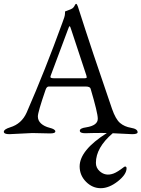

<svg xmlns="http://www.w3.org/2000/svg" viewBox="-22 -696 739 1003"><path d="M30.8 -30.8Q90.8 -48.8 117.2 -107.9Q213.4 -328.1 304.2 -578.1Q317.4 -611.3 317.4 -624Q317.4 -636.7 317.9 -636.2Q354 -648.4 359.9 -655.3Q366.2 -662.1 369.1 -668.9Q372.1 -675.8 376 -675.8Q379.9 -675.8 384.8 -662.1Q459 -429.2 563 -127.9Q582 -73.2 605 -53.7Q627.9 -34.2 662.6 -28.3Q697.3 -22.5 696.8 -4.9Q696.8 4.9 668 4.9Q662.1 4.9 566.9 0Q479 75.2 479 154.8Q479 180.7 498.5 198.2Q529.3 226.1 571.3 210.4Q591.3 203.1 626.5 175.8Q630.9 172.9 634.8 174.3Q638.7 175.8 639.2 182.1Q639.6 214.8 593.8 251Q547.9 287.1 504.4 287.1Q460.9 287.1 427.7 253.9Q394.5 220.7 394 173.8Q394 88.9 536.1 -1Q523.9 -1 507.8 -1.5Q492.2 -2 460 -1Q427.7 0 423.8 0Q395 0 395 -13.2Q395 -26.4 428.2 -30.8Q489.3 -40.5 488.8 -76.2Q488.8 -106 451.2 -232.9Q448.2 -244.1 423.8 -244.1H232.9Q221.7 -244.1 215.8 -226.1Q175.8 -109.9 175.8 -87.9Q175.8 -65.9 192.4 -50.8Q209 -35.6 237.8 -28.3Q266.6 -21 267.1 -9.8Q267.1 1.5 237.8 1L147 -1L26.9 4.9Q-2 4.9 -2 -7.8Q-2 -20.5 30.8 -30.8ZM241.2 -293.9Q241.2 -287.1 262.2 -287.1H417Q431.2 -287.1 431.2 -292Q431.2 -293.9 429.2 -301.8L350.1 -541Q344.7 -559.1 341.8 -559.1Q338.9 -559.1 333 -542L243.2 -301.8Q241.2 -295.9 241.2 -293.9Z"/></svg>

Font: EBGaramond
Style: Regular
Weight: 400
Version: Version 000.012g